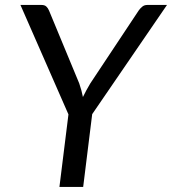

<svg xmlns="http://www.w3.org/2000/svg" viewBox="-20 -736 678 756"><path d="M343 -286.5 307.5 0H214L249.5 -285.5L60.5 -716.5H143.5Q156 -716.5 162.5 -710.2Q169 -704 173 -694.5L292 -407.5Q297 -393 300.5 -380Q304 -367 306.5 -354Q312.5 -367 319.8 -380Q327 -393 335.5 -407.5L526 -694.5Q531.5 -702.5 539.8 -709.5Q548 -716.5 560 -716.5H637.5Z"/></svg>

Font: LatoHex
Style: Italic
Weight: 400
Italic angle: -7°
Designer: Lukasz Dziedzic
Foundry: tyPoland Lukasz Dziedzic
Version: Version 1.104; Western+Polish opensource